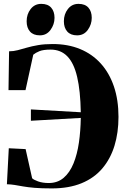

<svg xmlns="http://www.w3.org/2000/svg" viewBox="-20 -986 669 1016"><path d="M254 11Q199.5 11 163.5 8Q127.5 5 102.5 0.5Q77.5 -4 57.8 -7.2Q38 -10.5 16.5 -11L26.5 -201.5L115.5 -197L150 -43Q157 -35 181.2 -26.2Q205.5 -17.5 238 -17.5Q284.5 -17.5 316.8 -45Q349 -72.5 368.8 -120.8Q388.5 -169 397.5 -231Q406.5 -293 407.5 -362L143.5 -347V-407L407.5 -392Q405.5 -506 388.2 -579.2Q371 -652.5 336.2 -688Q301.5 -723.5 248 -723.5Q209 -723.5 188.8 -715.2Q168.5 -707 156 -696.5L115 -509H25L28 -714.5Q51.5 -714.5 74 -720.5Q96.5 -726.5 122.5 -734Q148.5 -741.5 181.5 -747.2Q214.5 -753 258.5 -753Q339.5 -753 403.8 -726.5Q468 -700 513.2 -650Q558.5 -600 582.8 -528.5Q607 -457 607 -367.5Q607 -284 585.8 -214.8Q564.5 -145.5 521.5 -94.8Q478.5 -44 411.8 -16.5Q345 11 254 11ZM190.5 -799Q156.5 -799 138.8 -819Q121 -839 121 -873.5Q121 -911 142.2 -938.2Q163.5 -965.5 198 -965.5H199Q233 -965.5 250.8 -945.5Q268.5 -925.5 268.5 -891.5Q268.5 -857 247.5 -828Q226.5 -799 191.5 -799ZM387.5 -799Q354 -799 336 -819Q318 -839 318 -873.5Q318 -911 339.2 -938.2Q360.5 -965.5 395 -965.5H396Q430 -965.5 447.8 -945.5Q465.5 -925.5 465.5 -891.5Q465.5 -857 444.8 -828Q424 -799 388.5 -799Z"/></svg>

Font: Merriweather 144pt ExtraBold
Style: Regular
Weight: 800
Version: Version 2.100